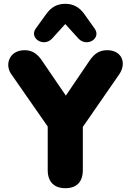

<svg xmlns="http://www.w3.org/2000/svg" viewBox="-20 -977 685 1006"><path d="M322 -851 392 -774C437 -728 512 -777 476 -827L422 -903C396 -940 363 -957 322 -957C280 -957 248 -940 222 -903L167 -827C132 -777 208 -728 252 -774ZM322 9C382 9 414 -24 414 -86V-312L605 -588C645 -647 618 -714 542 -714C502 -714 475 -698 447 -656L325 -476L203 -655C176 -697 147 -714 109 -714C29 -714 4 -639 38 -590L230 -314V-86C230 -24 264 9 322 9Z"/></svg>

Font: Nunito Black
Style: Regular
Weight: 900
Designer: Vernon Adams
Foundry: Vernon Adams
Version: Version 3.602